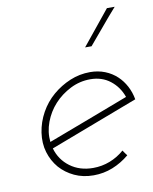

<svg xmlns="http://www.w3.org/2000/svg" viewBox="-74 -668 585 732"><g transform="rotate(-10 219.0 -302.5)"><path d="M436 -251Q350 -218 265 -186Q180 -154 94 -121Q107 -76 144 -48.5Q181 -21 233 -21Q267 -21 298 -33Q329 -45 354 -67Q358 -61 361.5 -56Q365 -51 369 -46Q339 -21 304 -7Q269 7 230 7Q189 7 156 -8.5Q123 -24 100 -50Q77 -77 66.5 -112Q56 -147 62 -188Q68 -228 88 -264Q108 -300 138.5 -326Q169 -352 206 -367.5Q243 -383 284 -383Q315 -383 341.5 -372.5Q368 -362 388 -343Q406 -326 418.5 -302.5Q431 -279 436 -251ZM280 -356Q239 -356 202.5 -337.5Q166 -319 139.5 -290Q113 -261 99 -223.5Q85 -186 89 -147Q169 -177 246.5 -206.5Q324 -236 403 -266Q389 -306 357 -331Q325 -356 280 -356ZM282 -479Q309 -512 336 -545.5Q363 -579 390 -612H420Q389 -577 363 -545.5Q337 -514 307 -479Z"/></g></svg>

Font: Josefin Slab Light
Style: Italic
Weight: 300
Italic angle: -12°
Designer: Santiago Orozco
Foundry: Typemade
Version: Version 2.000